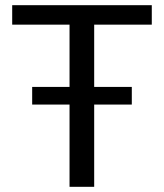

<svg xmlns="http://www.w3.org/2000/svg" viewBox="-20 -720 632 740"><path d="M343 -625V-385H488V-317H343V0H248V-317H104V-385H248V-625H27V-700H565V-625Z"/></svg>

Font: KoHo Medium
Style: Regular
Weight: 500
Version: Version 1.000; ttfautohint (v1.6)